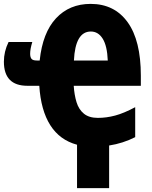

<svg xmlns="http://www.w3.org/2000/svg" viewBox="-25 -745 783 987"><path d="M441 -725Q563 -725 631 -631Q699 -537 699 -356V-304H354Q357 -257 368.5 -219.5Q380 -182 406.5 -160.5Q433 -139 478 -139Q522 -139 567 -151Q612 -163 670 -194V-40Q607 -8 536 3V222H371V-1Q282 -25 233.5 -101.5Q185 -178 177 -304H116Q-5 -304 -5 -428Q-5 -480 19 -529H141Q130 -493 130 -469Q130 -451 137 -442.5Q144 -434 164 -434H179Q194 -577 263 -651Q332 -725 441 -725ZM442 -583Q362 -583 355 -434H529Q526 -509 503 -546Q480 -583 442 -583Z"/></svg>

Font: Noto Sans ExtraCondensed Black
Style: Regular
Weight: 900
Width: 2
Designer: Monotype Design Team
Foundry: Monotype Imaging Inc.
Version: Version 2.013; ttfautohint (v1.8.4.7-5d5b)